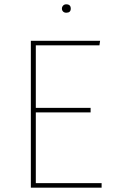

<svg xmlns="http://www.w3.org/2000/svg" viewBox="-20 -870 534 890"><path d="M441 -660H146V-370H400V-349H146V-21H451V0H123V-681H444ZM287 -850Q308 -850 308 -830Q308 -811 287 -811Q278 -811 272.5 -816.5Q267 -822 267 -830Q267 -838 272.5 -844Q278 -850 287 -850Z"/></svg>

Font: FiraSans
Style: Regular
Weight: 150
Designer: Carrois Corporate & Edenspiekermann AG
Foundry: Carrois Corporate GbR & Edenspiekermann AG
Version: Version 3.106;PS 003.106;hotconv 1.0.70;makeotf.lib2.5.58329